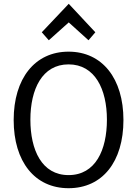

<svg xmlns="http://www.w3.org/2000/svg" viewBox="-20 -977 722 1011"><path d="M342 -859 237 -765 200 -807 342 -957 482 -807 446 -765ZM630 -345C630 -126 520 14 341 14C163 14 52 -126 52 -345C52 -563 163 -705 341 -705C519 -705 630 -563 630 -345ZM543 -347C543 -507 480 -638 341 -638C202 -638 140 -507 140 -347C140 -187 200 -55 341 -55C483 -55 543 -187 543 -347Z"/></svg>

Font: Repo Regular
Style: Regular
Weight: 400
Designer: Stefan Peev
Foundry: Context Ltd
Version: Version 1.502